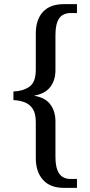

<svg xmlns="http://www.w3.org/2000/svg" viewBox="-20 -780 436 928"><path d="M289 128Q222 128 187.5 89Q153 50 153 -16V-190Q153 -231 138.5 -253.5Q124 -276 99.5 -285.5Q75 -295 45 -296V-338Q90 -339 121.5 -360.5Q153 -382 153 -443V-617Q153 -685 187.5 -722.5Q222 -760 289 -760H352V-717H323Q283 -717 265.5 -690.5Q248 -664 248 -612V-441Q248 -392 223 -359.5Q198 -327 146 -318V-317Q199 -308 223.5 -275Q248 -242 248 -193V-20Q248 31 265.5 58Q283 85 323 85H352V128Z"/></svg>

Font: Noto Serif Tamil SemiCondensed
Style: Regular
Weight: 400
Width: 4
Designer: Indian Type Foundry, Tom Grace, and the Monotype Design Team
Foundry: Monotype Imaging Inc.
Version: Version 2.004; ttfautohint (v1.8.4.7-5d5b)